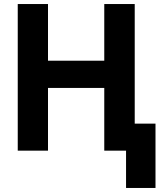

<svg xmlns="http://www.w3.org/2000/svg" viewBox="-20 -730 800 952"><path d="M497 -429V-710H648V-117H751V202H605V17H497V-294H218V17H68V-710H218V-429Z"/></svg>

Font: Repo
Style: Bold
Weight: 700
Designer: Stefan Peev
Foundry: Context Ltd
Version: Version 001.000